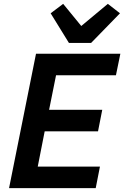

<svg xmlns="http://www.w3.org/2000/svg" viewBox="-20 -977 645 997"><path d="M453 -754 603 -908 540 -957 402 -842 308 -957 243 -908 338 -754ZM477 0 499 -112H176L212 -295H489L511 -407H235L271 -586H582L605 -698H167L27 0Z"/></svg>

Font: Braiins Sans SemiBold
Style: Italic
Weight: 600
Italic angle: -11.31°
Designer: Mike Abbink, Paul van der Laan, Pieter van Rosmalen, Jiri Chlebus, Lubos Buracinsky
Foundry: Bold Monday, Sudetype
Version: Version 1.000;hotconv 1.0.109;makeotfexe 2.5.65596